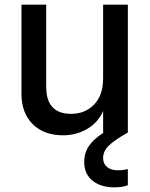

<svg xmlns="http://www.w3.org/2000/svg" viewBox="-20 -568 645 823"><path d="M528 0Q468 34 445 57.5Q422 81 422 109Q422 134 439 148Q456 162 487 162Q506 162 528 157V226Q506 235 470 235Q412 235 376.5 206.5Q341 178 341 126Q341 88 361 58Q381 28 425 0H422V-92Q400 -42 353 -15Q306 12 251 12Q168 12 120 -36Q72 -84 72 -166V-548H178V-196Q178 -80 285 -80Q344 -80 383 -119.5Q422 -159 422 -232V-548H528Z"/></svg>

Font: Application Medium
Style: Regular
Weight: 500
Designer: Wei Huang
Foundry: Wei Huang
Version: Version 0.012